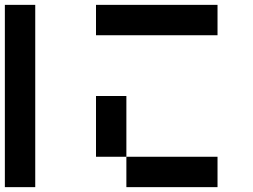

<svg xmlns="http://www.w3.org/2000/svg" viewBox="-20 -770 1040 790"><path d="M0 0V-750H125V0ZM375 -125V-375H500V-125ZM375 -625V-750H875V-625ZM500 -125H875V0H500Z"/></svg>

Font: GalmuriMono7 Regular
Style: Regular
Weight: 400
Designer: Lee Minseo (quiple)
Version: Version 2.399;hotconv 1.1.1;makeotfexe 2.6.0 DEVELOPMENT